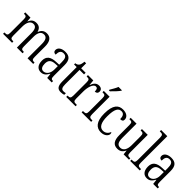

<svg xmlns="http://www.w3.org/2000/svg" viewBox="263 -2046 3337 3337"><g transform="rotate(45 1931.5 -378.0)"><path d="M25 0H246V-33H241C190 -33 173 -40 173 -105V-325C173 -415 203 -496 279 -496C341 -496 365 -447 365 -352V0H504V-33H500C451 -33 436 -41 436 -107V-339C436 -424 462 -496 539 -496C603 -496 627 -444 627 -352V0H766V-33H763C713 -33 698 -40 698 -105V-357C698 -485 650 -545 562 -545C501 -545 455 -518 429 -449H425C407 -515 367 -545 304 -545C243 -545 201 -520 175 -453H171L163 -536H35V-503H39C86 -503 102 -495 102 -429V-107C102 -41 86 -33 36 -33H25Z M958 10C1032 10 1064 -33 1095 -88H1100L1110 0H1221V-33H1218C1177 -33 1166 -47 1166 -111V-373C1166 -496 1116 -545 1015 -545C923 -545 867 -503 867 -444C867 -408 888 -390 927 -390C927 -463 948 -505 1011 -505C1078 -505 1095 -457 1095 -372V-310L1025 -307C895 -302 832 -254 832 -149C832 -41 886 10 958 10ZM979 -33C927 -33 904 -79 904 -146C904 -225 939 -269 1039 -273L1095 -276V-188C1095 -102 1048 -33 979 -33Z M1450 10C1482 10 1509 4 1527 -2V-42C1508 -37 1493 -35 1472 -35C1429 -35 1409 -63 1409 -143V-496H1519V-536H1409V-658H1369C1364 -606 1356 -576 1340 -557C1326 -539 1304 -528 1274 -525V-496H1339V-144C1339 -29 1374 10 1450 10Z M1577 0H1807V-33H1786C1739 -33 1720 -40 1720 -105V-279C1720 -374 1751 -494 1814 -494C1853 -494 1862 -466 1862 -417C1903 -417 1923 -440 1923 -475C1923 -517 1896 -545 1842 -545C1773 -545 1741 -492 1720 -435H1717L1707 -536H1576V-503H1581C1632 -503 1649 -496 1649 -431V-108C1649 -40 1630 -33 1582 -33H1577Z M2019 -619V-606H2045C2091 -648 2158 -721 2180 -756V-766H2097C2081 -721 2048 -669 2019 -619ZM1956 0H2190V-33H2176C2127 -33 2108 -41 2108 -107V-536H1965V-503H1975C2021 -503 2038 -494 2038 -431V-105C2038 -41 2019 -33 1970 -33H1956Z M2435 10C2532 10 2577 -48 2577 -88C2577 -105 2572 -116 2563 -123C2545 -77 2507 -35 2444 -35C2363 -35 2319 -110 2319 -265C2319 -450 2364 -505 2433 -505C2493 -505 2513 -456 2513 -390C2558 -390 2576 -406 2576 -440C2576 -501 2524 -545 2432 -545C2326 -545 2248 -479 2248 -264C2248 -65 2326 10 2435 10Z M2840 10C2903 10 2946 -18 2975 -80H2979L2988 0H3120V-33H3112C3063 -33 3045 -39 3045 -106V-536H2903V-503H2908C2959 -503 2975 -496 2975 -426V-211C2975 -114 2940 -39 2863 -39C2793 -39 2770 -92 2770 -190V-536H2626V-503H2632C2684 -503 2699 -495 2699 -432V-185C2699 -48 2748 10 2840 10Z M3150 0H3384V-33H3373C3320 -33 3302 -41 3302 -106V-760H3150V-727H3166C3209 -727 3231 -720 3231 -655V-106C3231 -41 3213 -33 3161 -33H3150Z M3563 10C3637 10 3669 -33 3700 -88H3705L3715 0H3826V-33H3823C3782 -33 3771 -47 3771 -111V-373C3771 -496 3721 -545 3620 -545C3528 -545 3472 -503 3472 -444C3472 -408 3493 -390 3532 -390C3532 -463 3553 -505 3616 -505C3683 -505 3700 -457 3700 -372V-310L3630 -307C3500 -302 3437 -254 3437 -149C3437 -41 3491 10 3563 10ZM3584 -33C3532 -33 3509 -79 3509 -146C3509 -225 3544 -269 3644 -273L3700 -276V-188C3700 -102 3653 -33 3584 -33Z"/></g></svg>

Font: Noto Serif Armenian Condensed Light
Style: Regular
Weight: 300
Width: 3
Designer: Monotype Design Team
Foundry: Monotype Imaging Inc.
Version: Version 2.008